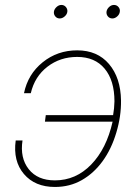

<svg xmlns="http://www.w3.org/2000/svg" viewBox="-20 -740 561 770"><path d="M289.6 -511.7Q221.2 -511.7 170.2 -472.4Q119.1 -433.1 103.5 -366.2H76.2Q91.8 -442.4 151.1 -490.2Q210.4 -538.1 289.6 -538.1Q370.6 -538.1 417.2 -483.2Q463.9 -428.2 465.3 -337.4Q466.3 -274.4 446.5 -208.3Q426.8 -142.1 391.4 -93.5Q356 -44.9 307.9 -17.6Q259.8 9.8 200.2 9.8Q120.1 9.8 75.9 -42.2Q31.7 -94.2 43 -176.8H70.3Q59.6 -106.9 95 -61.8Q130.4 -16.6 200.2 -16.6Q284.2 -16.6 345.7 -80.1Q407.2 -143.6 431.6 -252H160.2L163.6 -278.3H433.6Q438.5 -305.7 439 -333.5Q439 -417.5 399.7 -464.6Q360.4 -511.7 289.6 -511.7ZM196.3 -693.4Q197.8 -703.6 206.8 -711.9Q215.8 -720.2 226.1 -720.2Q237.3 -720.2 244.4 -711.7Q251.5 -703.1 250 -692.4Q248.5 -682.1 239.3 -674.1Q230 -666 219.7 -666Q208.5 -666 201.7 -674.3Q194.8 -682.6 196.3 -693.4ZM407.2 -693.4Q408.7 -703.6 417.5 -711.9Q426.3 -720.2 437 -720.2Q448.2 -720.2 455.3 -711.7Q462.4 -703.1 460.4 -692.4Q459 -682.1 450 -674.1Q440.9 -666 430.7 -666Q419.4 -666 412.6 -674.3Q405.8 -682.6 407.2 -693.4Z"/></svg>

Font: Roboto Thin
Style: Italic
Weight: 250
Italic angle: -12°
Designer: Google
Version: Version 2.134; 2016